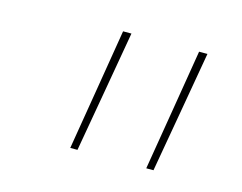

<svg xmlns="http://www.w3.org/2000/svg" viewBox="-58 -856 615 488"><g transform="rotate(15 250.0 -611.5)"><path d="M359 -451Q372 -531 385.5 -611Q399 -691 412 -772H434Q420 -691 406 -611Q392 -531 378 -451ZM159 -451Q172 -531 185.5 -611Q199 -691 212 -772H234Q220 -691 206 -611Q192 -531 178 -451Z"/></g></svg>

Font: iosevka_custom_sans_ss08 Thin
Style: Italic
Weight: 100
Italic angle: -10°
Designer: Belleve Invis
Foundry: Belleve Invis
Version: Version 10.3.0; ttfautohint (v1.8.3)